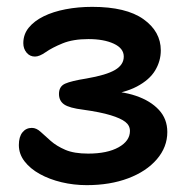

<svg xmlns="http://www.w3.org/2000/svg" viewBox="-20 -531 551 560"><path d="M233 9Q195 9 159.5 0.5Q124 -8 96 -23.5Q68 -39 51.5 -60.5Q35 -82 35 -108Q35 -132 45.5 -145Q56 -158 73 -158Q86 -158 98.5 -146.5Q111 -135 128 -120Q145 -105 170.5 -94Q196 -83 237 -83Q293 -83 326 -101.5Q359 -120 359 -149Q359 -165 345.5 -175.5Q332 -186 302.5 -195Q273 -204 223 -211Q182 -216 167 -226.5Q152 -237 152 -257Q152 -279 170 -287Q188 -295 232 -302Q290 -312 315.5 -327Q341 -342 341 -366Q341 -390 312 -403.5Q283 -417 238 -417Q193 -417 162.5 -404.5Q132 -392 113.5 -379Q95 -366 82 -366Q67 -366 57.5 -377.5Q48 -389 48 -405Q48 -431 64 -450.5Q80 -470 107.5 -483.5Q135 -497 171.5 -504Q208 -511 249 -511Q348 -511 398.5 -475Q449 -439 449 -384Q449 -353 432.5 -325.5Q416 -298 379 -278.5Q342 -259 280 -252L276 -266Q334 -266 376.5 -251.5Q419 -237 443.5 -210.5Q468 -184 468 -146Q468 -102 437.5 -66.5Q407 -31 354 -11Q301 9 233 9Z"/></svg>

Font: Shantell Sans Medium
Style: Regular
Weight: 500
Designer: Stephen Nixon, Anya Danilova, Shantell Martin
Foundry: Arrow Type
Version: Version 1.011;[c5ecc13dd]